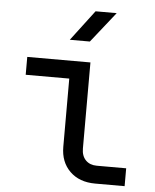

<svg xmlns="http://www.w3.org/2000/svg" viewBox="-55 -831 709 878"><g transform="rotate(5 300.0 -392.5)"><path d="M415 0Q342 0 298.5 -42.5Q255 -85 255 -155V-468H55V-550H345V-155Q345 -121 364 -101.5Q383 -82 415 -82H550V0ZM242 -645 348 -785H445L334 -645Z"/></g></svg>

Font: JetBrainsMono NF
Style: Regular
Weight: 400
Designer: Philipp Nurullin, Konstantin Bulenkov
Foundry: JetBrains
Version: Version 2.251; ttfautohint (v1.8.3);Nerd Fonts 2.2.2